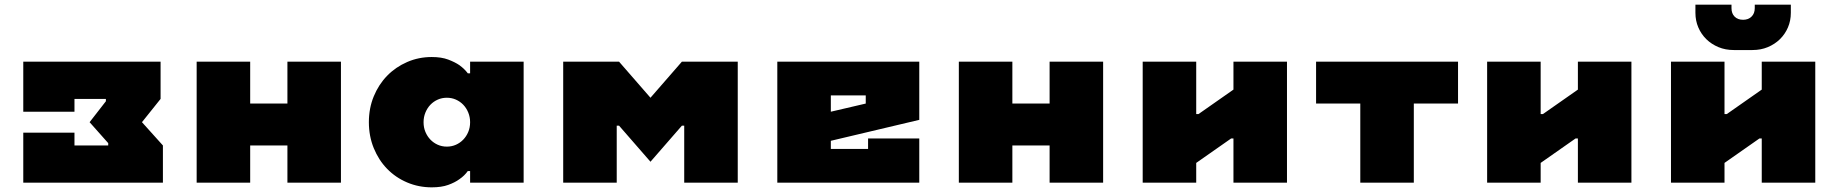

<svg xmlns="http://www.w3.org/2000/svg" viewBox="-20 -785 7905 825"><path d="M300 -360V-305H80V-520H670V-360L590 -260L680 -160V0H80V-215H300V-160H445V-170L365 -260L435 -350V-360Z M1445 0H1215V-160H1055V0H825V-520H1055V-340H1215V-520H1445Z M1565 -260Q1565 -320 1586 -371Q1607 -422 1643.5 -459.5Q1680 -497 1729.5 -518.5Q1779 -540 1835 -540Q1877 -540 1906 -529Q1935 -518 1954 -505Q1976 -489 1990 -470H2000V-520H2230V0H2000V-50H1990Q1976 -30 1954 -15Q1935 -1 1906 9.5Q1877 20 1835 20Q1779 20 1729.5 -1Q1680 -22 1643.5 -59.5Q1607 -97 1586 -148.5Q1565 -200 1565 -260ZM1900 -365Q1879 -365 1861 -357Q1843 -349 1829.5 -335Q1816 -321 1808 -301.5Q1800 -282 1800 -260Q1800 -237 1808 -218Q1816 -199 1829.5 -185Q1843 -171 1861 -163Q1879 -155 1900 -155Q1921 -155 1939 -163Q1957 -171 1970.5 -185Q1984 -199 1992 -218Q2000 -237 2000 -260Q2000 -282 1992 -301.5Q1984 -321 1970.5 -335Q1957 -349 1939 -357Q1921 -365 1900 -365Z M2910 -520H3150V0H2920V-245H2910L2775 -90L2640 -245H2630V0H2400V-520H2640L2775 -365Z M3700 -375H3550V-305L3700 -340ZM3930 0H3320V-520H3930V-270L3550 -180V-145H3710V-190H3930Z M4720 0H4490V-160H4330V0H4100V-520H4330V-340H4490V-520H4720Z M5510 0H5280V-190H5270L5120 -85V0H4890V-520H5120V-295H5130L5280 -400V-520H5510Z M5825 -340H5635V-520H6245V-340H6055V0H5825Z M6990 0H6760V-190H6750L6600 -85V0H6370V-520H6600V-295H6610L6760 -400V-520H6990Z M7430 -570Q7394 -570 7364 -582.5Q7334 -595 7312 -616.5Q7290 -638 7277.5 -667Q7265 -696 7265 -730V-765H7420V-750Q7420 -727 7433.5 -713.5Q7447 -700 7470 -700Q7492 -700 7506 -713.5Q7520 -727 7520 -750V-765H7675V-730Q7675 -696 7662.5 -667Q7650 -638 7628 -616.5Q7606 -595 7576 -582.5Q7546 -570 7510 -570ZM7780 0H7550V-190H7540L7390 -85V0H7160V-520H7390V-295H7400L7550 -400V-520H7780Z"/></svg>

Font: Imperial One
Style: Regular
Weight: 400
Designer: Jovanny Lemonad
Foundry: Jovanny Lemonad
Version: Version 1.000